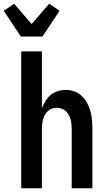

<svg xmlns="http://www.w3.org/2000/svg" viewBox="-55 -1011 575 1031"><path d="M59 0V-735H170V-430Q178 -450 189.5 -469Q201 -488 217.5 -501.5Q234 -515 255 -521.5Q276 -528 298 -528Q322 -528 344.5 -520Q367 -512 384.5 -495.5Q402 -479 413 -458Q424 -437 430.5 -414Q437 -391 439 -367.5Q441 -344 441 -320V0H330V-320Q330 -333 328.5 -346Q327 -359 323.5 -371.5Q320 -384 313.5 -395Q307 -406 297.5 -415Q288 -424 275.5 -428Q263 -432 250 -432Q237 -432 224.5 -428Q212 -424 202.5 -415Q193 -406 186.5 -395Q180 -384 176.5 -371.5Q173 -359 171.5 -346Q170 -333 170 -320V0ZM57 -815 -35 -953 21 -991 115 -882 209 -991 265 -953 173 -815Z"/></svg>

Font: Iosevka
Style: Bold
Weight: 700
Monospace: yes
Designer: Belleve Invis
Foundry: Belleve Invis
Version: Version 32.5.0; ttfautohint (v1.8.4)